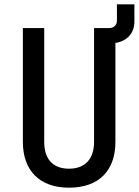

<svg xmlns="http://www.w3.org/2000/svg" viewBox="-20 -860 643 890"><path d="M300 10C439 10 515 -70 515 -202V-661C569 -669 603 -706 603 -761V-840H522V-765C522 -744 508 -730 487 -730H416V-202C416 -125 376 -78 300 -78C223 -78 185 -125 185 -202V-730H86V-202C86 -71 162 10 300 10Z"/></svg>

Font: JetBrains Mono Medium
Style: Regular
Weight: 436
Monospace: yes
Designer: Philipp Nurullin, Konstantin Bulenkov
Foundry: JetBrains
Version: Version 2.305